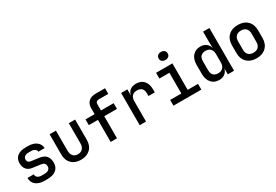

<svg xmlns="http://www.w3.org/2000/svg" viewBox="56 -1806 4088 2841"><g transform="rotate(-30 2100.0 -386.0)"><path d="M278 9Q183 9 129 -34Q75 -77 75 -154H182Q182 -119 207 -99.5Q232 -80 278 -80H322Q369 -80 395 -99.5Q421 -119 421 -155Q421 -218 354 -227L209 -247Q148 -255 115 -295.5Q82 -336 82 -401Q82 -476 132.5 -517.5Q183 -559 276 -559H321Q407 -559 460.5 -518Q514 -477 517 -410H409Q407 -437 383.5 -454.5Q360 -472 321 -472H276Q233 -472 209.5 -453Q186 -434 186 -403Q186 -351 243 -343L379 -325Q526 -305 526 -156Q526 -77 473 -34Q420 9 322 9Z M899 10Q799 10 740.5 -47.5Q682 -105 682 -204V-550H790V-205Q790 -149 819 -116.5Q848 -84 899 -84Q951 -84 980.5 -116.5Q1010 -149 1010 -205V-550H1118V-204Q1118 -105 1058.5 -47.5Q999 10 899 10Z M1408 0V-377H1252V-475H1408V-581Q1408 -650 1452 -690Q1496 -730 1572 -730H1733V-634H1574Q1516 -634 1516 -580V-475H1733V-377H1516V0Z M1904 0V-550H2011V-442Q2019 -497 2058 -528.5Q2097 -560 2161 -560Q2246 -560 2293 -507Q2340 -454 2340 -358V-309H2232V-355Q2232 -466 2123 -466Q2069 -466 2040.5 -434.5Q2012 -403 2012 -343V0Z M2481 0V-98H2672V-452H2501V-550H2780V-98H2957V0ZM2717 -645Q2682 -645 2661 -663.5Q2640 -682 2640 -713Q2640 -745 2661 -763.5Q2682 -782 2717 -782Q2752 -782 2773 -763.5Q2794 -745 2794 -713Q2794 -682 2773 -663.5Q2752 -645 2717 -645Z M3259 10Q3177 10 3128 -46Q3079 -102 3079 -197V-352Q3079 -448 3128 -504Q3177 -560 3259 -560Q3318 -560 3358.5 -530Q3399 -500 3411 -446L3408 -573V-730H3516V0H3409V-104Q3398 -50 3358.5 -20Q3319 10 3259 10ZM3297 -84Q3349 -84 3378.5 -115.5Q3408 -147 3408 -205V-346Q3408 -403 3378.5 -434.5Q3349 -466 3297 -466Q3245 -466 3216 -438.5Q3187 -411 3187 -351V-200Q3187 -139 3216 -111.5Q3245 -84 3297 -84Z M3900 9Q3798 9 3737.5 -50Q3677 -109 3677 -211V-339Q3677 -442 3737 -500.5Q3797 -559 3900 -559Q4003 -559 4063 -500.5Q4123 -442 4123 -339V-211Q4123 -109 4062.5 -50Q4002 9 3900 9ZM3900 -86Q3954 -86 3984.5 -116.5Q4015 -147 4015 -204V-346Q4015 -403 3984.5 -433.5Q3954 -464 3900 -464Q3846 -464 3815.5 -433.5Q3785 -403 3785 -346V-204Q3785 -147 3815.5 -116.5Q3846 -86 3900 -86Z"/></g></svg>

Font: JetBrains Mono NL SemiBold
Style: Regular
Weight: 600
Designer: Philipp Nurullin, Konstantin Bulenkov
Foundry: JetBrains
Version: Version 2.304; ttfautohint (v1.8.4.7-5d5b)